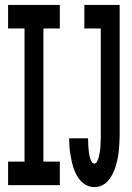

<svg xmlns="http://www.w3.org/2000/svg" viewBox="-20 -755 540 783"><path d="M13 0V-96H80V-639H13V-735H224V-639H157V-96H224V0ZM365 8Q349 8 335 1.5Q321 -5 310.5 -16Q300 -27 292.5 -41Q285 -55 280 -69.5Q275 -84 272 -99Q269 -114 266.5 -129Q264 -144 263 -159.5Q262 -175 262 -191H339Q339 -184 339.5 -177Q340 -170 340 -163Q340 -156 341 -149Q342 -142 342.5 -135Q343 -128 344.5 -121.5Q346 -115 348 -108Q350 -101 354 -94.5Q358 -88 365 -88Q371 -88 374.5 -94Q378 -100 380 -105.5Q382 -111 383.5 -117.5Q385 -124 386 -130Q387 -136 388 -142.5Q389 -149 389.5 -155Q390 -161 390 -167.5Q390 -174 390.5 -180Q391 -186 391 -192.5Q391 -199 391 -205V-639H324V-735H468V-205Q468 -189 467 -172.5Q466 -156 464.5 -140Q463 -124 459.5 -107.5Q456 -91 451.5 -76Q447 -61 439.5 -46Q432 -31 421.5 -18.5Q411 -6 396 1Q381 8 365 8Z"/></svg>

Font: Iosevka Curly Slab
Style: Bold
Weight: 700
Monospace: yes
Designer: Belleve Invis
Foundry: Belleve Invis
Version: Version 22.1.2; ttfautohint (v1.8.4)